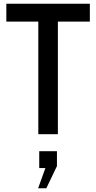

<svg xmlns="http://www.w3.org/2000/svg" viewBox="-20 -720 516 1030"><path d="M185.5 0V-604H14V-700H462V-604H290.5V0ZM228.5 290H184.5L223.5 181.5H190.5V91H285.5V171Z"/></svg>

Font: Cabin Condensed Medium
Style: Regular
Weight: 500
Width: 3
Designer: Pablo Impallari
Foundry: Pablo Impallari. http://www.impallari.com Igino Marini. http://www.ikern.com
Version: Version 3.001; ttfautohint (v1.8.3)